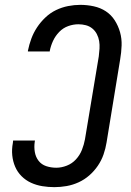

<svg xmlns="http://www.w3.org/2000/svg" viewBox="-20 -763 540 791"><path d="M204 8Q179 8 154.5 4Q130 0 108 -10Q86 -20 69 -37Q52 -54 42.5 -76Q33 -98 30.5 -123Q28 -148 33 -174L34 -184H124L123 -178Q120 -157 123.5 -136.5Q127 -116 139 -100.5Q151 -85 170.5 -78.5Q190 -72 212 -72Q233 -72 255 -80.5Q277 -89 293 -106.5Q309 -124 317.5 -145.5Q326 -167 330 -189L387 -531Q389 -547 390 -563Q391 -579 388.5 -594Q386 -609 379 -622.5Q372 -636 360.5 -645.5Q349 -655 334 -659Q319 -663 303 -663Q282 -663 261 -655.5Q240 -648 224 -631.5Q208 -615 198.5 -594.5Q189 -574 185 -553V-551H95V-554Q100 -579 109 -603.5Q118 -628 132.5 -650Q147 -672 167 -691Q187 -710 211 -721.5Q235 -733 260.5 -738Q286 -743 311 -743Q339 -743 366.5 -737Q394 -731 416 -716.5Q438 -702 452.5 -679.5Q467 -657 474.5 -630.5Q482 -604 481 -575.5Q480 -547 475 -518L419 -176Q415 -151 406.5 -126.5Q398 -102 383 -80Q368 -58 348 -40.5Q328 -23 304 -12Q280 -1 254.5 3.5Q229 8 204 8Z"/></svg>

Font: Iosevka Term Curly Medium
Style: Italic
Weight: 500
Italic angle: -9°
Designer: Belleve Invis
Foundry: Belleve Invis
Version: Version 32.3.0